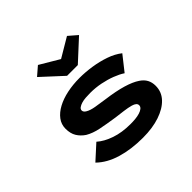

<svg xmlns="http://www.w3.org/2000/svg" viewBox="-186 -995 1215 1215"><g transform="rotate(-45 421.0 -388.0)"><path d="M444 10Q340 10 256.5 -15Q173 -40 120 -92L218 -181Q255 -148 314.5 -127.5Q374 -107 450 -107Q472 -107 493.5 -109Q515 -111 533 -116.5Q551 -122 562 -131Q573 -140 573 -153Q573 -174 538 -184Q513 -191 478 -195.5Q443 -200 411 -204Q344 -214 292 -224.5Q240 -235 203 -257Q173 -277 155.5 -305.5Q138 -334 138 -377Q138 -416 161 -446.5Q184 -477 224 -498.5Q264 -520 316.5 -531Q369 -542 428 -542Q481 -542 536.5 -533.5Q592 -525 642.5 -507.5Q693 -490 730 -461L651 -361Q624 -379 585 -394Q546 -409 501 -418Q456 -427 409 -427Q388 -427 367.5 -425.5Q347 -424 330.5 -419Q314 -414 303 -406Q292 -398 292 -386Q292 -379 297 -372.5Q302 -366 311 -361Q331 -349 368.5 -342.5Q406 -336 450 -330Q533 -319 590.5 -302Q648 -285 682 -262Q709 -244 721.5 -220.5Q734 -197 734 -166Q734 -112 697.5 -73Q661 -34 596 -12Q531 10 444 10ZM382 -607 242 -736 300 -786 445 -700H415L560 -786L618 -736L478 -607Z"/></g></svg>

Font: Lexend Zetta
Style: Bold
Weight: 700
Designer: Bonnie Shaver-Troup, Thomas Jockin
Foundry: Lexend
Version: Version 1.007